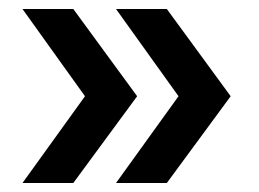

<svg xmlns="http://www.w3.org/2000/svg" viewBox="-20 -481 575 427"><path d="M30 -74 169 -267 30 -461H143L285 -267L143 -74ZM238 -74 377 -267 238 -461H351L493 -267L351 -74Z"/></svg>

Font: Montserrat SemiBold
Style: Regular
Weight: 600
Designer: Julieta Ulanovsky
Foundry: Julieta Ulanovsky
Version: Version 9.000; ttfautohint (v1.8.4.7-5d5b)